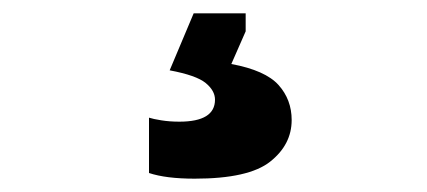

<svg xmlns="http://www.w3.org/2000/svg" viewBox="-20 -47 640 288"><path d="M272 221Q229 221 203.5 212.5V129.5Q209.5 131.5 222 133.5Q234.5 135.5 249 135.5Q302.5 135.5 302.5 102.5Q302.5 89 288.5 77.5Q274.5 66 234.5 58.5L270.5 -27H348.5V0L327 49Q378 58.5 397.8 80.5Q417.5 102.5 417.5 133Q417.5 170 385.2 195.5Q353 221 272 221Z"/></svg>

Font: Commissioner
Style: Bold
Weight: 700
Designer: Kostas Bartsokas
Foundry: Kostas Bartsokas
Version: Version 1.000; ttfautohint (v1.8.3)